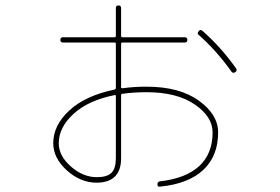

<svg xmlns="http://www.w3.org/2000/svg" viewBox="-20 -652 1040 713"><path d="M410.2 -64.5V-294.9Q410.2 -300.8 405.3 -298.8Q307.6 -279.3 252.9 -229Q198.2 -178.7 198.2 -120.1Q198.2 -73.2 243.2 -33.7Q288.1 5.9 339.8 5.9Q377.9 5.9 394 -10.3Q410.2 -26.4 410.2 -64.5ZM405.3 -319.3Q410.2 -321.3 410.2 -325.2V-489.3Q410.2 -494.1 405.3 -494.1H213.9Q204.1 -494.1 204.1 -503.9Q204.1 -513.7 213.9 -513.7H405.3Q410.2 -513.7 410.2 -518.6V-622.1Q410.2 -631.8 419.9 -631.8Q429.7 -631.8 429.7 -622.1V-518.6Q429.7 -513.7 434.6 -513.7H666Q675.8 -513.7 675.8 -503.9Q675.8 -494.1 666 -494.1H434.6Q429.7 -494.1 429.7 -489.3V-328.1Q429.7 -324.2 434.6 -324.2Q475.6 -330.1 524.4 -330.1Q646.5 -330.1 718.3 -278.3Q790 -226.6 790 -160.2Q790 -73.2 735.4 -21.5Q680.7 30.3 575.2 41Q564.5 43 564.5 32.2Q564.5 23.4 573.2 21.5Q669.9 10.7 719.7 -35.2Q769.5 -81.1 769.5 -160.2Q769.5 -218.8 703.1 -264.2Q636.7 -309.6 524.4 -309.6Q476.6 -309.6 434.6 -303.7Q429.7 -303.7 429.7 -297.9V-64.5Q429.7 25.4 339.8 26.4Q278.3 26.4 228 -19.5Q177.7 -65.4 177.7 -120.1Q177.7 -186.5 237.3 -241.7Q296.9 -296.9 405.3 -319.3ZM839.8 -385.7Q784.2 -463.9 717.8 -522.5Q710.9 -527.3 717.8 -536.1Q723.6 -544.9 732.4 -537.1Q800.8 -476.6 856.4 -398.4Q862.3 -389.6 853.5 -383.8Q844.7 -378.9 839.8 -385.7Z"/></svg>

Font: Rounded Mgen+ 1mn thin
Style: Regular
Weight: 100
Designer: [Source Han Sans]
Ryoko NISHIZUKA  (kana & ideographs); Paul D. Hunt (Latin, Greek & Cyrillic); Wenlong ZHANG  (bopomofo
Version: Version 1.059.20150602